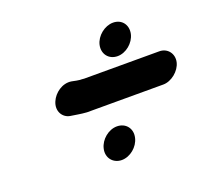

<svg xmlns="http://www.w3.org/2000/svg" viewBox="-95 -662 820 754"><g transform="rotate(-20 314.5 -284.5)"><path d="M242 -92C233 -55 258 -25 294 -25C329 -25 364 -54 372 -89C381 -126 357 -156 320 -156C285 -156 250 -127 242 -92ZM366 -480C358 -444 381 -414 418 -414C453 -414 488 -443 496 -478C504 -514 482 -544 445 -544C410 -544 374 -515 366 -480ZM627 -312C635 -346 612 -376 578 -376H264C256 -377 250 -377 247 -377L233 -379C226 -380 220 -382 213 -383C176 -389 140 -362 127 -331C111 -294 132 -262 162 -257C185 -254 200 -250 229 -248H548C582 -248 619 -278 627 -312Z"/></g></svg>

Font: Electronic
Style: SuThkIt
Weight: 900
Version: Version 1.011